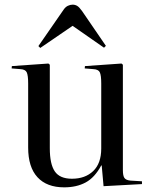

<svg xmlns="http://www.w3.org/2000/svg" viewBox="-20 -791 659 825"><path d="M256 14Q181 14 141 -29.5Q101 -73 101 -157V-432Q101 -467 95 -480Q89 -493 67 -494L30 -497L31 -507L188 -518L194 -513V-154Q194 -86 215.5 -54.5Q237 -23 289 -23Q346 -23 380.5 -56Q415 -89 415 -153V-432Q415 -467 409 -480Q403 -493 381 -494L344 -497L345 -507L502 -518L508 -513V-60Q508 -36 514.5 -26.5Q521 -17 540 -15L590 -12V0L425 9L417 -80H415Q387 -28 348 -7Q309 14 256 14ZM153 -585 145 -593 253 -749Q261 -761 271.5 -766Q282 -771 292 -771Q303 -771 312 -765.5Q321 -760 333 -743L435 -594L427 -586L292 -680Z"/></svg>

Font: Literata 72pt
Style: Regular
Weight: 400
Designer: Latin by Veronika Burian and Jose Scaglione. Greek by Irene Vlachou. Cyrillic by Vera Evstafieva.
Foundry: TypeTogether
Version: Version 3.002